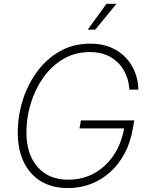

<svg xmlns="http://www.w3.org/2000/svg" viewBox="-20 -963 773 993"><path d="M331.5 9.8Q250 9.8 191.9 -25.4Q133.8 -60.5 102.8 -125.2Q71.8 -189.9 71.8 -277.3Q71.8 -362.3 97.4 -444.1Q123 -525.9 171.9 -592.3Q220.7 -658.7 290 -698Q359.4 -737.3 446.8 -737.3Q508.8 -737.3 555.4 -716.8Q602.1 -696.3 633.1 -662.1Q664.1 -627.9 679.7 -585.4Q695.3 -543 695.3 -499.5H648.9Q647.5 -536.1 634 -570.8Q620.6 -605.5 595.5 -633.3Q570.3 -661.1 532.7 -677.5Q495.1 -693.8 445.3 -693.8Q368.7 -693.8 307.6 -658Q246.6 -622.1 204.1 -562Q161.6 -502 139.2 -428.2Q116.7 -354.5 116.7 -278.8Q116.7 -165.5 174.1 -99.6Q231.4 -33.7 333 -33.7Q407.2 -33.7 467.8 -67.1Q528.3 -100.6 568.8 -161.6Q609.4 -222.7 623 -305.2L637.7 -298.8H391.1L398.4 -340.3H674.3L667 -298.3Q655.3 -228 625.5 -171.4Q595.7 -114.7 551.3 -74.2Q506.8 -33.7 451.2 -12Q395.5 9.8 331.5 9.8ZM433.6 -809.6 530.8 -943.4H582.5L472.7 -809.6Z"/></svg>

Font: Inter 17pt ExtraLight
Style: Italic
Weight: 250
Italic angle: -9.3988°
Version: Version 4.001;git-66647c0bb